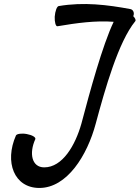

<svg xmlns="http://www.w3.org/2000/svg" viewBox="-20 -880 692 951"><path d="M265 -750C359 -766 454 -779 543 -772C488 -657 425 -426 383 -267C353 -161 290 -51 199 -51C137 -51 123 -121 155 -191C158 -200 140 -211 113 -216C87 -221 63 -217 59 -209C1 -77 50 51 175 51C312 51 412 -110 454 -267C501 -441 566 -672 650 -775C654 -780 650 -790 640 -800C647 -814 641 -832 626 -835C513 -856 395 -871 271 -850C262 -849 253 -825 251 -797C250 -770 256 -748 265 -750Z"/></svg>

Font: Nupuram Medium Oblique
Style: Regular
Weight: 500
Designer: Santhosh Thottingal (santhosh.thottingal@gmail.com)
Foundry: SMC
Version: Version 1.000